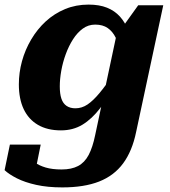

<svg xmlns="http://www.w3.org/2000/svg" viewBox="-47 -570 739 835"><path d="M367 17 461 -425 468 -427 554 -547H663L545 4Q528 87 488.5 140.5Q449 194 384 219.5Q319 245 224 245Q160 245 110.5 234Q61 223 26.5 205.5Q-8 188 -27 170L-4 59H130L104 188Q91 185 83 175Q75 165 71.5 152Q68 139 69 127Q70 115 75 109Q87 123 105 136.5Q123 150 151.5 158.5Q180 167 221 167Q264 167 292.5 152Q321 137 338.5 104Q356 71 367 17ZM526 -368 476 -344Q469 -380 456 -406.5Q443 -433 421.5 -448Q400 -463 367 -463Q337 -463 313 -445.5Q289 -428 270.5 -399Q252 -370 239 -334.5Q226 -299 219.5 -262.5Q213 -226 213 -194Q213 -162 220 -141Q227 -120 242.5 -109.5Q258 -99 281 -99Q309 -99 333.5 -115.5Q358 -132 385.5 -165Q413 -198 446 -247L463 -212Q425 -147 389 -100Q353 -53 312 -28Q271 -3 218 -3Q159 -3 118 -27Q77 -51 56 -95.5Q35 -140 35 -203Q35 -254 48.5 -303.5Q62 -353 88.5 -398Q115 -443 152 -477Q189 -511 236 -530.5Q283 -550 338 -550Q385 -550 418.5 -536.5Q452 -523 474.5 -498Q497 -473 509.5 -440Q522 -407 526 -368Z"/></svg>

Font: Roboto Serif 20pt
Style: Bold Italic
Weight: 700
Italic angle: -10°
Version: Version 1.007